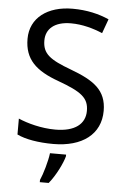

<svg xmlns="http://www.w3.org/2000/svg" viewBox="-62 -834 673 1033"><g transform="rotate(5 274.5 -317.5)"><path d="M502 -257C502 -369 433 -416 307 -463C191 -506 151 -535 151 -607C151 -669 197 -711 286 -711C348 -711 407 -694 457 -673L485 -750C431 -774 366 -790 288 -790C153 -790 60 -721 60 -608C60 -497 122 -440 244 -396C373 -349 412 -319 412 -249C412 -178 357 -134 251 -134C175 -134 99 -155 51 -176V-90C96 -68 167 -56 247 -56C403 -56 502 -130 502 -257ZM321 4V-5H234C229 38 208 110 193 143V155H241C277 112 312 40 321 4Z"/></g></svg>

Font: Noto Sans Malayalam UI
Style: Regular
Weight: 400
Designer: Jelle Bosma - Monotype Design Team
Foundry: Monotype Imaging Inc.
Version: Version 2.104